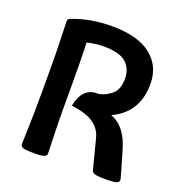

<svg xmlns="http://www.w3.org/2000/svg" viewBox="-122 -763 823 876"><g transform="rotate(20 289.0 -325.5)"><path d="M417.5 -10.3 380.4 -153.8Q360.8 -232.4 254.9 -250.5L226.1 -255.4Q244.1 -347.2 314.9 -347.2Q342.8 -347.2 377.4 -371.6Q412.1 -396 412.1 -453.1Q412.1 -501.5 380.4 -530.3Q348.6 -559.1 271 -559.1Q232.4 -559.1 190.9 -548.8Q193.8 -465.8 193.8 -354.5V-267.6Q193.8 -156.2 196.3 -94.7Q198.7 -33.2 198.7 -12.7Q198.7 -2.9 188.2 2.4Q177.7 7.8 135.7 7.8Q93.3 7.8 82.5 2.4Q71.8 -2.9 71.8 -12.7Q71.8 -33.2 74.2 -94.7Q76.7 -156.2 76.7 -267.6V-354.5Q76.7 -465.8 74.2 -527.3Q71.8 -588.9 71.8 -609.4Q71.8 -620.1 83 -624.5Q170.4 -658.7 274.9 -658.7Q400.9 -658.7 465.1 -607.9Q529.3 -557.1 529.3 -470.2Q529.3 -331.1 409.7 -275.9Q482.9 -250 512.7 -144.5Q550.3 -18.1 550.3 -12.7Q550.3 -2.9 539.8 2.4Q529.3 7.8 484.9 7.8Q439.9 7.8 429.7 2.4Q419.4 -2.9 417.5 -10.3Z"/></g></svg>

Font: ALMAS
Style: Bold
Weight: 700
Designer: ALMAS Font/ by Husham Jawad Kadhim, derived from the Bainsely font by/ Paul James MIller
Foundry: High-Logic / Made with FontCreator
Version: Version 1.411;September 19, 2021;FontCreator 14.0.0.2814 32-